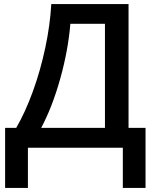

<svg xmlns="http://www.w3.org/2000/svg" viewBox="-20 -734 767 954"><path d="M5.4 -98.6H60.5Q106 -176.8 143.6 -280.5Q181.2 -384.3 205.1 -497.1Q229 -609.9 234.9 -713.9H618.7V-98.6H703.1V199.7H590.3V0H118.7V199.7H5.4ZM501.5 -98.6V-615.7H329.6Q318.8 -484.4 279.3 -343Q239.7 -201.7 184.6 -98.6Z"/></svg>

Font: Viking Open Sans Light
Style: Bold
Weight: 600
Foundry: Ascender Corporation
Version: Version 2.001